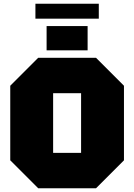

<svg xmlns="http://www.w3.org/2000/svg" viewBox="-20 -1010 720 1030"><path d="M35 -150V-550L185 -700H495L645 -550V-150L495 0H185ZM265 -510V-190H415V-510ZM230 -740V-870H450V-740ZM170 -910V-990H510V-910Z"/></svg>

Font: Tektur Black
Style: Regular
Weight: 900
Designer: Adam Jagosz
Foundry: Adam Jagosz
Version: Version 1.005;gftools[0.9.30]